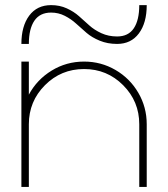

<svg xmlns="http://www.w3.org/2000/svg" viewBox="-20 -734 660 754"><path d="M64 -561.5Q64 -631.3 94.7 -672.6Q125.5 -713.9 180.7 -713.9Q214.4 -713.9 242.2 -701.2Q270 -688.5 290.3 -670.4Q310.5 -652.3 330.6 -634.3Q350.6 -616.2 378.4 -603.5Q406.2 -590.8 439.9 -590.8Q483.9 -590.8 505.4 -622.8Q526.9 -654.8 526.9 -713.9H556.2Q556.2 -644 525.4 -602.8Q494.6 -561.5 439.9 -561.5Q402.3 -561.5 371.6 -574.2Q340.8 -586.9 319.8 -605Q298.8 -623 279.1 -641.1Q259.3 -659.2 234.4 -671.9Q209.5 -684.6 180.7 -684.6Q136.7 -684.6 115 -652.6Q93.3 -620.6 93.3 -561.5ZM310.1 -492.2Q377 -492.2 433.6 -459.2Q490.2 -426.3 523.2 -369.6Q556.2 -313 556.2 -246.1V0H526.9V-246.1Q526.9 -335.9 463.6 -399.4Q400.4 -462.9 310.1 -462.9Q219.7 -462.9 156.5 -399.4Q93.3 -335.9 93.3 -246.1V0H64V-492.2H93.3V-362.3Q125 -421.4 182.9 -456.8Q240.7 -492.2 310.1 -492.2Z"/></svg>

Font: Cherry
Style: Light
Weight: 300
Designer: Amin Abedi
Version: Version 1.00 ; ttfautohint (v1.6)